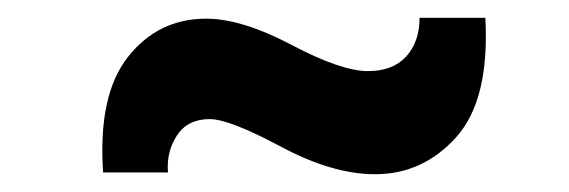

<svg xmlns="http://www.w3.org/2000/svg" viewBox="-20 -472 640 216"><path d="M96 -278Q90 -365 124 -408Q158 -451 212 -451Q252 -451 308 -421.5Q364 -392 394 -392Q422 -392 437 -408.5Q452 -425 452 -452H526Q531 -360 493.5 -318Q456 -276 402 -276Q354 -276 296 -307Q238 -338 216 -338Q191 -338 179 -319.5Q167 -301 169 -278Z"/></svg>

Font: Mona Sans
Style: Bold
Weight: 700
Designer: Deni Anggara
Foundry: GitHub
Version: Version 2.000;Glyphs 3.2.3 (3260)